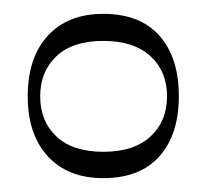

<svg xmlns="http://www.w3.org/2000/svg" viewBox="-20 -734 300 277"><path d="M129 -477Q78 -477 49 -508.5Q20 -540 20 -595Q20 -651 49 -682.5Q78 -714 129 -714Q182 -714 210 -682.5Q238 -651 238 -595Q238 -540 210 -508.5Q182 -477 129 -477ZM129 -515Q173 -515 197 -537Q221 -559 221 -595Q221 -631 197 -653Q173 -675 129 -675Q85 -675 61.5 -653Q38 -631 38 -595Q38 -559 61.5 -537Q85 -515 129 -515Z"/></svg>

Font: Ojuju Light
Style: Regular
Weight: 300
Designer: Chisaokwu Joboson, Mirko Velimirovic
Foundry: Udi Foundry
Version: Version 1.000